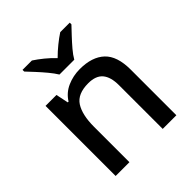

<svg xmlns="http://www.w3.org/2000/svg" viewBox="-207 -905 1044 1044"><g transform="rotate(-45 315.0 -383.0)"><path d="M356 -549Q450 -549 500 -502Q550 -455 550 -351V0H445V-336Q445 -399 418.5 -430.5Q392 -462 334 -462Q252 -462 220.5 -413Q189 -364 189 -272V0H83V-539H167L182 -467H188Q214 -509 259.5 -529Q305 -549 356 -549ZM257 -606Q243 -629 221 -655.5Q199 -682 175 -708Q151 -734 133 -753V-766H205Q231 -749 259.5 -726Q288 -703 313 -676Q340 -703 368.5 -726Q397 -749 423 -766H496V-753Q478 -734 453.5 -708Q429 -682 406.5 -655.5Q384 -629 371 -606Z"/></g></svg>

Font: Noto Sans Tangsa Medium
Style: Regular
Weight: 500
Version: Version 1.504